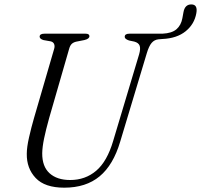

<svg xmlns="http://www.w3.org/2000/svg" viewBox="-20 -856 930 889"><path d="M504 -203.5 624 -604Q631.5 -629.5 626.8 -643.8Q622 -658 601.5 -663.5L577.5 -668.5Q557 -675.5 557.5 -685.5Q557.5 -700 579 -700H732Q775.5 -702 797 -720.5Q818.5 -739 824.5 -772L829.5 -799.5Q836 -836 866.5 -835.5Q896.5 -835 889 -794.5Q880 -744 839.5 -711.2Q799 -678.5 732.5 -675.5L714 -674Q694.5 -672 682 -657.2Q669.5 -642.5 659.5 -609L536.5 -200Q504.5 -92 441.2 -39.5Q378 13 277.5 13Q187.5 13 145.2 -31.8Q103 -76.5 104 -144Q104 -174 114.5 -220.2Q125 -266.5 137.5 -309.5L230.5 -629Q234.5 -641.5 230.8 -651.5Q227 -661.5 215 -664.5L181 -670.5Q163.5 -676 163.5 -686.5Q164 -700 185.5 -700H376.5Q394 -700 394 -688.5Q394 -676 370.5 -670.5L332.5 -663Q320 -660 312.2 -652.8Q304.5 -645.5 300 -629.5L207.5 -309Q192.5 -255 184.2 -215.2Q176 -175.5 175.5 -146.5Q175 -85 209.5 -53.8Q244 -22.5 305 -22.5Q375 -22.5 425.5 -65.5Q476 -108.5 504 -203.5Z"/></svg>

Font: Fraunces 72pt S050 Light
Style: Italic
Weight: 300
Italic angle: -16°
Version: Version 1.000; ttfautohint (v1.8.3)